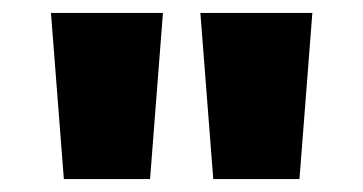

<svg xmlns="http://www.w3.org/2000/svg" viewBox="-20 -734 564 298"><path d="M232.9 -713.9 212.9 -456.1H79.1L59.1 -713.9ZM464.8 -713.9 444.8 -456.1H311L291 -713.9Z"/></svg>

Font: TypoPRO Open Sans
Style: Regular
Weight: 800
Foundry: Ascender Corporation
Version: Version 1.10